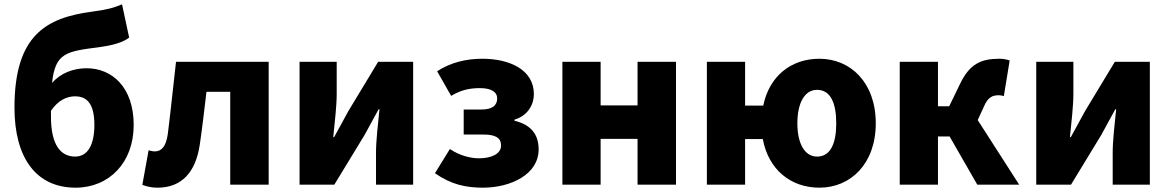

<svg xmlns="http://www.w3.org/2000/svg" viewBox="-20 -855 5415 889"><path d="M216 -342C249 -391 290 -409 327 -409C382 -409 417 -376 417 -276C417 -186 387 -130 328 -130C259 -130 216 -187 216 -314ZM545 -835C508 -819 475 -810 406 -801C195 -773 47 -693 47 -357C47 -123 148 14 330 14C485 14 599 -102 599 -276C599 -452 498 -539 381 -539C319 -539 260 -516 221 -471C236 -611 286 -617 443 -637C494 -644 548 -657 578 -681Z M709 14C822 14 886 -58 905 -185C917 -265 926 -349 936 -430H1046V0H1224V-569H795C782 -458 771 -345 757 -235C749 -176 727 -154 697 -154C686 -154 677 -157 668 -159L639 1C661 9 682 14 709 14Z M1367 0H1528L1668 -230C1686 -262 1714 -315 1733 -349H1737C1730 -279 1721 -204 1721 -148V0H1893V-569H1731L1592 -339C1575 -306 1545 -254 1527 -220H1523C1530 -289 1539 -365 1539 -421V-569H1367Z M2216 14C2344 14 2474 -47 2474 -163C2474 -238 2433 -279 2362 -296V-301C2426 -320 2452 -373 2452 -419C2452 -533 2338 -583 2214 -583C2138 -583 2067 -566 2004 -525L2069 -411C2113 -438 2154 -447 2202 -447C2255 -447 2282 -429 2282 -399C2282 -366 2258 -348 2210 -348H2127V-232H2219C2274 -232 2300 -217 2300 -181C2300 -143 2256 -122 2198 -122C2160 -122 2109 -134 2063 -165L1994 -53C2069 0 2139 14 2216 14Z M2584 0H2761V-212H2932V0H3110V-569H2932V-367H2761V-569H2584Z M3763 -130C3706 -130 3672 -190 3672 -284C3672 -379 3706 -439 3763 -439C3825 -439 3852 -379 3852 -284C3852 -190 3825 -130 3763 -130ZM3430 -366V-569H3253V0H3430V-211H3512C3538 -70 3641 14 3774 14C3918 14 4035 -96 4035 -284C4035 -473 3918 -583 3774 -583C3643 -583 3542 -503 3514 -366Z M4507 -299 4535 -360C4555 -408 4578 -414 4606 -414C4614 -414 4621 -412 4628 -410L4655 -575C4641 -580 4625 -583 4608 -583C4523 -583 4469 -560 4424 -464L4375 -363H4323V-569H4146V0H4323V-223H4377L4505 0H4699Z M4778 0H4939L5079 -230C5097 -262 5125 -315 5144 -349H5148C5141 -279 5132 -204 5132 -148V0H5304V-569H5142L5003 -339C4986 -306 4956 -254 4938 -220H4934C4941 -289 4950 -365 4950 -421V-569H4778Z"/></svg>

Font: Noto Sans Korean Black
Style: Bold
Weight: 900
Designer: Ryoko NISHIZUKA (kana & ideographs); Paul D. Hunt (Latin, Greek & Cyrillic); Wenlong ZHANG (bopomofo); Sandoll Communica
Foundry: Adobe Systems Incorporated
Version: Version 1.000;PS 1;hotconv 1.0.78;makeotf.lib2.5.61930